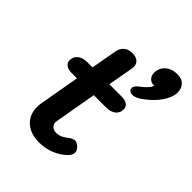

<svg xmlns="http://www.w3.org/2000/svg" viewBox="-223 -920 1056 1056"><g transform="rotate(45 304.5 -392.0)"><path d="M250 -142Q249 -139 249 -133Q249 -116 261 -105Q273 -94 292 -94Q310 -94 324 -99.5Q338 -105 355 -118Q380 -138 397 -138Q413 -138 428.5 -122.5Q444 -107 444 -90Q444 -73 427 -55Q396 -24 353.5 -7Q311 10 263 10Q197 10 157.5 -25.5Q118 -61 118 -121Q118 -137 121 -153L162 -387H121Q94 -387 78.5 -398Q63 -409 63 -429Q63 -457 83.5 -473.5Q104 -490 139 -490H180L207 -641Q212 -669 231 -685Q250 -701 280 -701Q308 -701 323.5 -688Q339 -675 339 -652Q339 -645 338 -641L311 -490H407Q434 -490 449.5 -479Q465 -468 465 -448Q465 -420 444.5 -403.5Q424 -387 389 -387H293ZM412 -561Q412 -580 441 -601Q481 -630 492 -659Q469 -657 454.5 -671.5Q440 -686 440 -708Q440 -746 467 -770Q494 -794 538 -794Q572 -794 590.5 -774.5Q609 -755 609 -724Q609 -686 579 -642Q549 -598 496 -560Q466 -538 441 -538Q424 -538 415 -550Q412 -555 412 -561Z"/></g></svg>

Font: Kodchasan
Style: Bold Italic
Weight: 700
Italic angle: -10°
Version: Version 1.000; ttfautohint (v1.6)